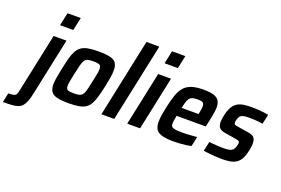

<svg xmlns="http://www.w3.org/2000/svg" viewBox="-222 -1128 2505 1712"><g transform="rotate(20 1030.5 -272.5)"><path d="M141 -620 167 -743H293L266 -620ZM-104 198 -85 109Q-49 109 -32.5 104Q-16 99 -10 87Q-4 75 0 56L120 -510H242L130 19Q120 70 108 103Q96 136 80.5 155.5Q65 175 41 184Q17 193 -18.5 195.5Q-54 198 -104 198Z M451 8Q380 8 339.5 -2Q299 -12 282 -37Q265 -62 265 -104Q265 -132 271.5 -169.5Q278 -207 288 -255Q301 -318 313 -363.5Q325 -409 341.5 -439Q358 -469 383.5 -486.5Q409 -504 448 -511Q487 -518 544 -518Q615 -518 655.5 -508Q696 -498 712.5 -473.5Q729 -449 729 -405Q729 -378 723.5 -340.5Q718 -303 708 -255Q694 -192 681.5 -147Q669 -102 653 -71.5Q637 -41 612 -24Q587 -7 548 0.5Q509 8 451 8ZM463 -91Q490 -91 507 -94Q524 -97 535.5 -106Q547 -115 555 -133Q563 -151 570 -181Q577 -211 586 -255Q596 -299 601 -327.5Q606 -356 606 -374Q606 -394 599 -403Q592 -412 576 -415.5Q560 -419 532 -419Q499 -419 479.5 -414Q460 -409 449 -392.5Q438 -376 429.5 -343.5Q421 -311 409 -255Q400 -211 394.5 -182.5Q389 -154 389 -135Q389 -116 396 -106.5Q403 -97 419.5 -94Q436 -91 463 -91Z M759 0 916 -743H1038L881 0Z M1133 -620 1159 -743H1285L1259 -620ZM1004 0 1112 -510H1234L1126 0Z M1443 8Q1374 8 1333.5 -4Q1293 -16 1277 -42.5Q1261 -69 1261 -111Q1261 -139 1266.5 -175Q1272 -211 1281 -254Q1296 -323 1312.5 -372.5Q1329 -422 1355.5 -454.5Q1382 -487 1426.5 -502.5Q1471 -518 1542 -518Q1604 -518 1639 -506.5Q1674 -495 1689 -471Q1704 -447 1704 -409Q1704 -390 1700.5 -365.5Q1697 -341 1692 -314Q1687 -287 1679 -254L1671 -216H1394Q1390 -192 1386.5 -173.5Q1383 -155 1383 -142Q1383 -120 1392.5 -110Q1402 -100 1425.5 -96.5Q1449 -93 1491 -93Q1508 -93 1532 -94Q1556 -95 1581.5 -97Q1607 -99 1631 -101L1611 -8Q1592 -4 1563.5 0Q1535 4 1503.5 6Q1472 8 1443 8ZM1412 -298H1572L1575 -309Q1579 -331 1581.5 -347Q1584 -363 1584 -374Q1584 -393 1577.5 -402.5Q1571 -412 1557 -415Q1543 -418 1520 -418Q1493 -418 1475.5 -413.5Q1458 -409 1447 -396.5Q1436 -384 1428 -360.5Q1420 -337 1412 -298Z M1907 8Q1878 8 1845 6Q1812 4 1781.5 0.5Q1751 -3 1728 -6L1748 -97Q1764 -95 1782 -93.5Q1800 -92 1817.5 -90.5Q1835 -89 1852.5 -88.5Q1870 -88 1886 -88Q1920 -88 1940.5 -93Q1961 -98 1972 -109Q1983 -120 1988 -138Q1992 -148 1994.5 -157.5Q1997 -167 1997 -177Q1997 -192 1987 -196Q1977 -200 1954 -204L1850 -221Q1813 -227 1797 -246Q1781 -265 1781 -301Q1781 -314 1784 -332.5Q1787 -351 1791 -370Q1802 -418 1819.5 -447.5Q1837 -477 1863 -492.5Q1889 -508 1923 -513Q1957 -518 1999 -518Q2027 -518 2056.5 -516Q2086 -514 2113 -511Q2140 -508 2158 -504L2138 -412Q2118 -416 2095 -418Q2072 -420 2051 -421Q2030 -422 2011 -422Q1986 -422 1966 -419.5Q1946 -417 1932.5 -408.5Q1919 -400 1912 -381Q1909 -373 1906 -362Q1903 -351 1903 -338Q1903 -324 1911.5 -319.5Q1920 -315 1942 -312L2042 -296Q2065 -293 2081.5 -285.5Q2098 -278 2107.5 -261.5Q2117 -245 2117 -214Q2117 -202 2115 -184.5Q2113 -167 2108 -147Q2098 -97 2081 -66.5Q2064 -36 2039.5 -20Q2015 -4 1982.5 2Q1950 8 1907 8Z"/></g></svg>

Font: Saira SemiCondensed SemiBold
Style: Italic
Weight: 600
Width: 4
Italic angle: -12°
Designer: Hector Gatti with collaboration of the Omnibus-Type team
Foundry: Omnibus-Type
Version: Version 1.101